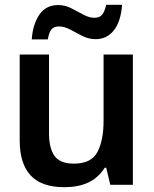

<svg xmlns="http://www.w3.org/2000/svg" viewBox="-20 -769 640 799"><path d="M248 10Q152 10 107 -39.5Q62 -89 62 -184V-542H184V-214Q184 -152 207 -120Q230 -88 287 -88Q360 -88 385.5 -136.5Q411 -185 411 -266V-542H533V0H439L422 -71H416Q388 -28 346.5 -9Q305 10 248 10ZM112 -605Q117 -670 144.5 -709Q172 -748 222 -748Q251 -748 277 -734.5Q303 -721 327 -708Q351 -695 373 -695Q395 -695 405.5 -708.5Q416 -722 422 -749H488Q483 -680 454 -643Q425 -606 378 -606Q349 -606 322.5 -619.5Q296 -633 272 -646Q248 -659 225 -659Q205 -659 194.5 -647Q184 -635 179 -605Z"/></svg>

Font: Noto Sans Mono SemiBold
Style: Regular
Weight: 600
Designer: Monotype Design Team
Foundry: Monotype Imaging Inc.
Version: Version 2.014; ttfautohint (v1.8.4.7-5d5b)